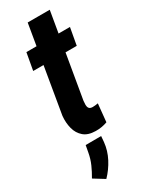

<svg xmlns="http://www.w3.org/2000/svg" viewBox="-234 -704 783 1001"><g transform="rotate(-30 157.0 -203.0)"><path d="M314.5 -528.3 295.9 -425.3H33.7L52.2 -528.3ZM135.3 -658.7H268.1L183.1 -159.7Q181.6 -147 181.6 -135.3Q181.6 -123.5 187.3 -115.7Q192.9 -107.9 208.5 -107.4Q216.8 -107.4 224.9 -108.4Q232.9 -109.4 241.2 -110.8L230.5 -2.9Q213.4 3.4 195.8 6.3Q178.2 9.3 159.7 8.8Q114.3 8.3 88.9 -13.7Q63.5 -35.6 54.2 -70.8Q44.9 -106 48.8 -146.5ZM170.9 45.4 168 80.1Q163.1 128.9 139.9 173.3Q116.7 217.8 82.5 252.9L18.6 213.4Q36.6 183.1 50 152.8Q63.5 122.6 69.8 87.9L77.6 45.9Z"/></g></svg>

Font: Roboto Condensed
Style: Bold Italic
Weight: 700
Italic angle: -12°
Designer: Christian Robertson
Foundry: Google
Version: Version 3.0